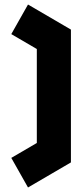

<svg xmlns="http://www.w3.org/2000/svg" viewBox="-20 -774 364 850"><path d="M294 -643V-55L104 56L30 -75L143 -141V-557L30 -623L104 -754Z"/></svg>

Font: Blaka
Style: Regular
Weight: 400
Designer: Mohamed Gaber
Foundry: Kief Type Foundry
Version: Version 1.003; ttfautohint (v1.8.4.7-5d5b)